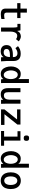

<svg xmlns="http://www.w3.org/2000/svg" viewBox="2278 -3112 845 5440"><g transform="rotate(90 2700.0 -392.5)"><path d="M223.5 -128.5V-458H69.5V-550H223.5V-732H337V-550H491.5V-458H337V-177Q337 -141.5 344.5 -122.5Q352 -103.5 369.8 -95.8Q387.5 -88 420 -88Q436.5 -88 467.5 -92.2Q498.5 -96.5 519 -100.5V-9Q497.5 -3.5 455.2 1.5Q413 6.5 382.5 6.5Q298.5 6.5 261 -27.5Q223.5 -61.5 223.5 -128.5Z M761.5 -311Q761.5 -371 758.5 -399.2Q755.5 -427.5 749 -463.5H656V-550H841L857.5 -456Q881 -514.5 923.8 -538Q966.5 -561.5 1013 -561.5Q1046 -561.5 1086.8 -543.2Q1127.5 -525 1152.5 -500.5L1088 -423Q1051.5 -458.5 990.5 -458.5Q956.5 -458.5 930.5 -435.8Q904.5 -413 889.8 -367.5Q875 -322 875 -256V0H761Z M1257.5 -154.5Q1257.5 -258.5 1336 -297Q1414.5 -335.5 1536 -335.5H1596.5V-358.5Q1596.5 -382 1587.8 -406Q1579 -430 1555 -447.5Q1531 -465 1489 -465Q1449.5 -465 1415.2 -449.8Q1381 -434.5 1344.5 -408L1288.5 -480.5Q1334 -517.5 1383.2 -537.2Q1432.5 -557 1501 -557Q1709 -557 1709 -354.5V-157.5Q1709 -95 1719 0H1604L1599.5 -60.5L1599 -72Q1574.5 -29 1531.5 -9.5Q1488.5 10 1433.5 10Q1377.5 10 1337.8 -10.5Q1298 -31 1277.8 -68Q1257.5 -105 1257.5 -154.5ZM1595.5 -252 1562 -252.5Q1493.5 -252.5 1451 -243Q1408.5 -233.5 1388 -212.8Q1367.5 -192 1367.5 -157Q1367.5 -115 1393.8 -95Q1420 -75 1463 -75Q1531 -75 1563.2 -121.8Q1595.5 -168.5 1595.5 -252Z M1863 -283Q1863 -356 1888.2 -419Q1913.5 -482 1961 -520Q2008.5 -558 2073 -558Q2125 -558 2162.2 -542.2Q2199.5 -526.5 2220.5 -486V-790H2331.5V-120Q2331.5 -100.5 2332 -81.5Q2332.5 -62.5 2333 -43.5L2334.5 0H2228.5L2220 -66Q2193.5 -26.5 2159.2 -9.5Q2125 7.5 2071 7.5Q2002.5 7.5 1955.5 -33.2Q1908.5 -74 1885.8 -140.2Q1863 -206.5 1863 -283ZM2221.5 -278Q2221.5 -325.5 2208 -370.5Q2194.5 -415.5 2166 -444.8Q2137.5 -474 2094.5 -474Q2055.5 -474 2028.5 -444.2Q2001.5 -414.5 1988.2 -369.8Q1975 -325 1975 -280Q1975 -232 1989.5 -184.8Q2004 -137.5 2033 -106.5Q2062 -75.5 2102.5 -75.5Q2144 -75.5 2170.8 -107Q2197.5 -138.5 2209.5 -185Q2221.5 -231.5 2221.5 -278Z M2478 -195V-550H2592V-213.5Q2592 -171 2599 -142.8Q2606 -114.5 2626.5 -97.8Q2647 -81 2686 -81Q2745.5 -81 2774.8 -123.8Q2804 -166.5 2804 -232V-550H2918.5V-119Q2918.5 -87 2920.5 -41L2922 0H2810L2806 -62Q2777.5 -22.5 2740.5 -7.2Q2703.5 8 2646.5 8Q2565.5 8 2521.8 -45.2Q2478 -98.5 2478 -195Z M3080.5 -97.5 3365 -454H3080.5V-550H3509.5V-463.5L3216 -96.5H3519.5V0H3080.5Z M3698 -550H3964V-86.5H4110.5V0H3692.5V-86.5H3850V-466.5H3698ZM3818.5 -719Q3818.5 -761 3835.8 -778Q3853 -795 3894.5 -795Q3936.5 -795 3953.8 -778Q3971 -761 3971 -719Q3971 -677.5 3953.8 -660Q3936.5 -642.5 3894.5 -642.5Q3853.5 -642.5 3836 -660Q3818.5 -677.5 3818.5 -719Z M4263 -283Q4263 -356 4288.2 -419Q4313.5 -482 4361 -520Q4408.5 -558 4473 -558Q4525 -558 4562.2 -542.2Q4599.5 -526.5 4620.5 -486V-790H4731.5V-120Q4731.5 -100.5 4732 -81.5Q4732.5 -62.5 4733 -43.5L4734.5 0H4628.5L4620 -66Q4593.5 -26.5 4559.2 -9.5Q4525 7.5 4471 7.5Q4402.5 7.5 4355.5 -33.2Q4308.5 -74 4285.8 -140.2Q4263 -206.5 4263 -283ZM4621.5 -278Q4621.5 -325.5 4608 -370.5Q4594.5 -415.5 4566 -444.8Q4537.5 -474 4494.5 -474Q4455.5 -474 4428.5 -444.2Q4401.5 -414.5 4388.2 -369.8Q4375 -325 4375 -280Q4375 -232 4389.5 -184.8Q4404 -137.5 4433 -106.5Q4462 -75.5 4502.5 -75.5Q4544 -75.5 4570.8 -107Q4597.5 -138.5 4609.5 -185Q4621.5 -231.5 4621.5 -278Z M4863 -273.5Q4863 -362 4892 -426.8Q4921 -491.5 4974.5 -525.8Q5028 -560 5100 -560Q5172 -560 5225.5 -525.8Q5279 -491.5 5308 -427Q5337 -362.5 5337 -273.5Q5337 -187 5309.5 -123.5Q5282 -60 5228.5 -25.5Q5175 9 5100 9Q5025 9 4971.8 -25.5Q4918.5 -60 4890.8 -123.5Q4863 -187 4863 -273.5ZM5221.5 -273.5Q5221.5 -331 5206.8 -373.2Q5192 -415.5 5164.2 -438.2Q5136.5 -461 5099 -461Q5061.5 -461 5034.5 -438.2Q5007.5 -415.5 4993 -373.2Q4978.5 -331 4978.5 -273.5Q4978.5 -216.5 4992.8 -175.2Q5007 -134 5034 -112Q5061 -90 5098.5 -90Q5137 -90 5164.8 -112.2Q5192.5 -134.5 5207 -175.8Q5221.5 -217 5221.5 -273.5Z"/></g></svg>

Font: JuliaMono SemiBold
Style: Regular
Weight: 600
Monospace: yes
Designer: cormullion
Foundry: corm
Version: Version 0.055; ttfautohint (v1.8.4)